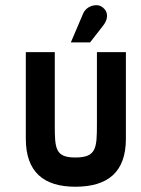

<svg xmlns="http://www.w3.org/2000/svg" viewBox="-20 -699 537 729"><path d="M322 -538 371 -601C398 -635 386 -664 362 -676C346 -684 309 -679 295 -646L249 -538ZM348 -227C348 -137 346 -101 266 -101C190 -101 188 -135 188 -225V-501H78V-172C78 -47 145 10 266 10C391 10 458 -47 458 -172V-501H348Z"/></svg>

Font: Advent Pro
Style: Bold
Weight: 700
Designer: Andreas Kalpakidis
Foundry: Andreas Kalpakidis
Version: Version 2.002 2008